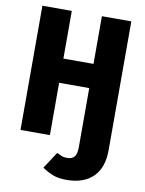

<svg xmlns="http://www.w3.org/2000/svg" viewBox="-100 -780 816 1082"><g transform="rotate(10 307.5 -239.5)"><path d="M356.4 232.3Q309.2 232.3 276.9 219.2Q244.6 206.2 217.4 186.7L279.5 91.8Q293.3 99 306.7 104.4Q320 109.7 340.5 109.7Q366.2 109.7 380 94.1Q393.8 78.5 393.8 40.5V-299.5H221.5V0H53.3V-710.8H221.5V-437.9H393.8V-710.8H562.1V26.7Q562.1 127.2 508.2 179.7Q454.4 232.3 356.4 232.3Z"/></g></svg>

Font: FiraCode Nerd Font Mono
Style: Bold
Weight: 700
Monospace: yes
Designer: Carrois Corporate, Edenspiekermann AG, Nikita Prokopov
Foundry: Carrois Corporate, Edenspiekermann AG, Nikita Prokopov
Version: Version 6.002;Nerd Fonts 3.3.0